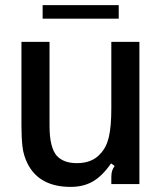

<svg xmlns="http://www.w3.org/2000/svg" viewBox="-20 -721 632 752"><path d="M88 -80Q72 -112 68 -147Q64 -182 64 -229V-557H174V-228Q174 -143 203 -110Q230 -82 281 -82Q342 -82 374 -120Q397 -144 406.5 -185Q416 -226 416 -296V-557H526V0H416V-27Q416 -42 419 -51.5Q422 -61 429 -71L415 -81Q381 -32 344 -10.5Q307 11 257 11Q134 11 88 -80ZM445 -648H147V-701H445Z"/></svg>

Font: Open Sauce Sans Medium
Style: Regular
Weight: 500
Designer: Alfredo Marco Pradil
Foundry: Creative Sauce Fz LLC
Version: Version 1.477